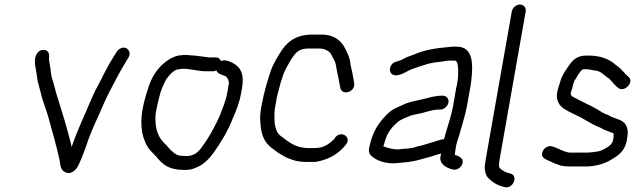

<svg xmlns="http://www.w3.org/2000/svg" viewBox="-20 -734 2801 843"><path d="M134 -477C131 -460 136 -436 139 -421C142 -404 144 -375 150 -360C152 -353 155 -341 159 -326C167 -291 181 -259 191 -224C209 -160 226 -100 241 -34C246 -9 244 15 271 24C298 33 320 6 329 -19C340 -42 344 -54 356 -86C372 -137 392 -182 413 -227C425 -254 445 -302 459 -328C485 -378 509 -425 537 -470L544 -481C555 -500 546 -516 535 -522C518 -531 499 -518 492 -506L485 -495C481 -488 477 -482 474 -477C461 -457 449 -433 437 -411L423 -383C408 -356 393 -327 379 -294C351 -226 322 -168 297 -96C297 -93 296 -91 295 -88C286 -127 275 -165 264 -204C254 -234 244 -272 234 -301C225 -327 217 -366 209 -388C204 -401 203 -428 200 -442L196 -466C195 -471 195 -475 195 -477C198 -497 193 -515 171 -515C150 -515 138 -498 134 -477Z M885 -421H915C920 -421 925 -422 930 -425C935 -408 958 -406 973 -398C979 -390 985 -382 985 -368L978 -328C971 -288 957 -259 945 -226C929 -190 909 -152 889 -121C865 -88 849 -49 799 -49C781 -49 775 -50 763 -52L754 -56C731 -69 717 -91 699 -108C678 -129 664 -161 663 -199C659 -229 670 -270 678 -303C685 -334 697 -363 710 -386C722 -402 743 -430 766 -430C772 -431 778 -432 784 -432C817 -432 852 -421 885 -421ZM950 -466C946 -477 938 -482 926 -482H896C893 -482 888 -483 882 -484C863 -486 836 -491 816 -491C810 -492 802 -493 793 -493L769 -491C747 -488 726 -477 709 -464C673 -437 645 -397 630 -345C618 -309 606 -267 602 -226C595 -155 614 -95 652 -61L667 -45C694 -12 721 12 787 12C818 13 833 6 854 -4C876 -15 901 -39 916 -61C948 -105 981 -159 1002 -214C1017 -248 1032 -285 1039 -327L1043 -350C1053 -407 1037 -440 1001 -458C988 -464 971 -474 950 -466Z M1535 -368 1532 -389C1532 -392 1528 -401 1529 -404C1526 -423 1519 -444 1517 -466C1514 -484 1503 -506 1496 -520C1479 -554 1449 -582 1393 -582H1348C1276 -582 1235 -546 1208 -499C1193 -475 1180 -453 1169 -424C1155 -380 1140 -333 1131 -283L1126 -258C1123 -239 1121 -216 1123 -200C1125 -148 1138 -111 1172 -85C1183 -77 1203 -61 1215 -55L1229 -47C1235 -43 1242 -40 1249 -38C1268 -29 1294 -23 1322 -23H1352C1359 -23 1365 -23 1371 -24C1426 -35 1466 -58 1498 -98C1526 -130 1480 -163 1453 -132L1447 -123C1431 -107 1403 -85 1374 -85C1371 -84 1367 -84 1363 -84H1333C1277 -84 1246 -112 1214 -136C1196 -148 1190 -169 1186 -192C1186 -211 1183 -234 1187 -258L1196 -309C1207 -351 1217 -397 1235 -432C1247 -454 1258 -475 1273 -494C1288 -512 1304 -521 1337 -521H1382C1403 -521 1411 -515 1423 -508C1431 -503 1436 -491 1440 -484C1444 -477 1454 -458 1455 -448C1459 -420 1466 -395 1470 -369L1474 -349C1480 -312 1541 -329 1535 -368Z M1986 -529H1968C1962 -529 1955 -528 1946 -527C1894 -523 1841 -514 1799 -495C1784 -490 1767 -484 1754 -477C1745 -471 1730 -466 1719 -463C1692 -457 1683 -420 1702 -408C1728 -391 1768 -424 1790 -431C1813 -439 1835 -447 1860 -454C1880 -459 1903 -462 1923 -464L1941 -467C1948 -468 1955 -468 1960 -468H1976C1981 -468 1987 -462 1988 -458C1994 -430 1993 -385 1983 -348L1970 -272C1963 -230 1949 -192 1938 -153L1932 -131L1929 -122C1924 -123 1919 -122 1914 -120L1903 -117C1880 -109 1858 -104 1834 -96L1816 -92C1801 -86 1776 -81 1756 -81C1742 -80 1724 -76 1711 -79C1692 -82 1677 -86 1663 -92C1666 -99 1668 -107 1671 -117C1681 -153 1702 -177 1726 -198C1740 -210 1763 -218 1780 -225C1792 -230 1803 -231 1816 -234C1846 -239 1874 -253 1908 -253H1914C1930 -253 1946 -268 1949 -284C1952 -300 1940 -314 1924 -314H1918C1898 -314 1867 -307 1851 -302C1813 -292 1775 -288 1743 -271L1721 -261C1701 -253 1680 -235 1666 -218C1634 -184 1611 -141 1600 -80C1598 -65 1604 -53 1617 -44C1640 -26 1681 -13 1725 -18C1760 -21 1793 -24 1823 -33L1859 -43C1881 -48 1895 -55 1917 -60L1914 -47C1908 -15 1939 4 1968 10C1985 15 2003 2 2009 -12C2019 -36 2000 -46 1984 -52C1981 -52 1979 -53 1977 -55L1978 -65C1980 -77 1982 -94 1985 -104L1991 -124L1998 -146C2009 -187 2023 -229 2031 -272L2044 -346C2046 -356 2048 -367 2049 -378C2057 -448 2060 -529 1986 -529Z M2227 -683 2112 -31C2106 1 2107 25 2120 43C2134 60 2160 79 2187 85L2197 88C2235 95 2256 36 2221 28C2201 24 2182 14 2172 1C2172 0 2172 0 2171 -1C2171 -9 2171 -21 2173 -31L2288 -683C2291 -700 2280 -714 2263 -714C2246 -714 2230 -700 2227 -683Z M2674 -145C2675 -133 2672 -113 2667 -107C2660 -91 2617 -68 2597 -68C2585 -66 2571 -64 2557 -64H2479C2450 -69 2432 -83 2406 -91C2389 -97 2370 -85 2364 -72C2349 -41 2378 -34 2395 -26L2408 -20C2418 -14 2430 -12 2442 -7C2456 -4 2469 -3 2487 -3H2548C2599 -3 2638 -16 2672 -38C2706 -58 2729 -82 2734 -130C2739 -158 2735 -178 2723 -192C2710 -208 2686 -212 2665 -221L2650 -229C2628 -237 2623 -241 2602 -254L2584 -264C2577 -268 2569 -272 2560 -276L2536 -288C2528 -292 2520 -296 2513 -300C2504 -305 2484 -311 2486 -324C2487 -331 2489 -337 2492 -344C2496 -361 2498 -377 2508 -388C2515 -401 2526 -419 2537 -429C2540 -430 2542 -430 2544 -430H2556C2564 -430 2579 -427 2587 -425C2618 -425 2632 -402 2653 -390C2657 -387 2659 -385 2661 -382C2670 -371 2683 -357 2694 -348C2722 -326 2767 -375 2739 -397C2721 -412 2711 -429 2692 -443C2687 -446 2683 -449 2680 -452C2655 -474 2616 -490 2566 -490H2554C2518 -490 2497 -474 2480 -449C2464 -426 2447 -404 2439 -373C2431 -345 2416 -314 2432 -283C2445 -257 2473 -247 2500 -233C2508 -229 2516 -225 2525 -221C2555 -205 2584 -185 2617 -173L2631 -165C2642 -161 2658 -154 2670 -150C2672 -150 2675 -148 2674 -145Z"/></svg>

Font: Blanket
Style: Obl
Weight: 400
Foundry: Cannot Into Space Fonts
Version: Version 0.9